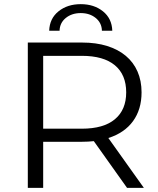

<svg xmlns="http://www.w3.org/2000/svg" viewBox="-20 -905 763 925"><path d="M592 0 432 -225Q405 -222 376 -222H188V0H114V-700H376Q443 -700 496 -683.5Q549 -667 586 -636Q623 -605 642.5 -560.5Q662 -516 662 -460Q662 -378 621 -321.5Q580 -265 502 -240L673 0ZM588 -460Q588 -545 533.5 -590.5Q479 -636 374 -636H188V-285H374Q479 -285 533.5 -330.5Q588 -376 588 -460ZM369 -885Q433 -885 476 -850.5Q519 -816 521 -757H471Q470 -795 441 -818.5Q412 -842 369 -842Q326 -842 297 -818.5Q268 -795 267 -757H217Q219 -816 262 -850.5Q305 -885 369 -885Z"/></svg>

Font: CMG Sans
Style: Regular
Weight: 400
Designer: Julieta Ulanovsky
Foundry: Julieta Ulanovsky
Version: Version 7.200